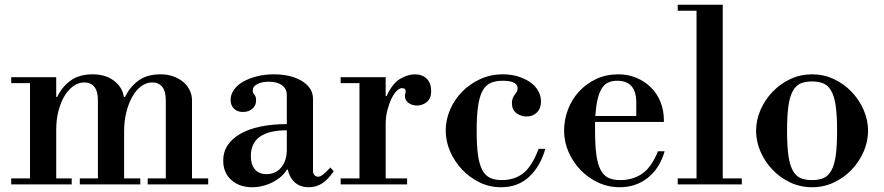

<svg xmlns="http://www.w3.org/2000/svg" viewBox="-20 -774 3710 806"><path d="M27 -450H216V-367H220Q240 -409 276 -435.5Q312 -462 369 -462Q423 -462 458.5 -435Q494 -408 500 -367H505Q525 -409 561 -435.5Q597 -462 654 -462Q683 -462 707 -453.5Q731 -445 748.5 -430.5Q766 -416 776 -396Q786 -376 786 -353V-25H854V0H600V-25H676V-353Q676 -391 661 -409.5Q646 -428 619 -428Q595 -428 573.5 -412.5Q552 -397 536 -369Q520 -341 510.5 -303.5Q501 -266 501 -222V-25H569V0H315V-25H391V-353Q391 -391 376 -409.5Q361 -428 334 -428Q310 -428 288.5 -413Q267 -398 251 -371.5Q235 -345 225.5 -308.5Q216 -272 216 -230V-25H281V0H27V-25H106V-425H27Z M1039 12Q985 12 951 -18.5Q917 -49 917 -100Q917 -136 935.5 -164Q954 -192 988.5 -212Q1023 -232 1072.5 -242.5Q1122 -253 1184 -253V-375Q1184 -401 1164 -416Q1144 -431 1109 -431Q1079 -431 1060 -421Q1041 -411 1041 -395Q1041 -384 1048 -376.5Q1055 -369 1055 -352Q1055 -331 1039.5 -317.5Q1024 -304 1000 -304Q976 -304 962 -318Q948 -332 948 -355Q948 -377 962 -397Q976 -417 1000.5 -431Q1025 -445 1058 -453.5Q1091 -462 1129 -462Q1202 -462 1248 -433.5Q1294 -405 1294 -359V-55Q1294 -45 1300.5 -38.5Q1307 -32 1316 -32Q1332 -32 1367 -71L1381 -55Q1357 -20 1332 -4Q1307 12 1276 12Q1241 12 1218.5 -7.5Q1196 -27 1188 -62H1184Q1175 -46 1159.5 -32.5Q1144 -19 1124.5 -9Q1105 1 1083 6.5Q1061 12 1039 12ZM1099 -43Q1137 -43 1160.5 -71Q1184 -99 1184 -146V-227Q1033 -227 1033 -119Q1033 -83 1050 -63Q1067 -43 1099 -43Z M1410 -450H1599V-371H1603Q1628 -425 1660.5 -443.5Q1693 -462 1721 -462Q1753 -462 1771.5 -443.5Q1790 -425 1790 -391Q1790 -360 1771.5 -345.5Q1753 -331 1730 -331Q1711 -331 1695.5 -341.5Q1680 -352 1680 -371Q1680 -377 1681.5 -381.5Q1683 -386 1683 -391Q1683 -396 1680 -400Q1677 -404 1667 -404Q1657 -404 1645 -392Q1633 -380 1623 -359Q1613 -338 1606 -310.5Q1599 -283 1599 -252V-25H1689V0H1410V-25H1489V-425H1410Z M2090 -435Q2061 -435 2040 -426Q2019 -417 2006 -393.5Q1993 -370 1987 -329Q1981 -288 1981 -224Q1981 -163 1986.5 -123.5Q1992 -84 2004.5 -60.5Q2017 -37 2037 -27.5Q2057 -18 2086 -18Q2141 -18 2177.5 -47.5Q2214 -77 2241 -149H2269Q2249 -77 2202 -32.5Q2155 12 2083 12Q2035 12 1993 -8.5Q1951 -29 1919.5 -62.5Q1888 -96 1869.5 -138.5Q1851 -181 1851 -226Q1851 -270 1869 -312.5Q1887 -355 1919 -388Q1951 -421 1995 -441.5Q2039 -462 2091 -462Q2124 -462 2153 -453.5Q2182 -445 2204 -430Q2226 -415 2238.5 -394Q2251 -373 2251 -348Q2251 -319 2234 -302Q2217 -285 2191 -285Q2167 -285 2148 -299Q2129 -313 2129 -341Q2129 -354 2132.5 -362Q2136 -370 2140.5 -376Q2145 -382 2149 -388Q2153 -394 2153 -403Q2153 -435 2090 -435Z M2478 -262V-225Q2478 -164 2483.5 -124Q2489 -84 2501.5 -60.5Q2514 -37 2534 -27.5Q2554 -18 2584 -18Q2637 -18 2676 -45Q2715 -72 2742 -139H2770Q2750 -68 2700 -28Q2650 12 2581 12Q2533 12 2490.5 -8Q2448 -28 2416.5 -61Q2385 -94 2366.5 -136.5Q2348 -179 2348 -225Q2348 -271 2364 -313.5Q2380 -356 2410 -389Q2440 -422 2482 -442Q2524 -462 2576 -462Q2616 -462 2651 -447.5Q2686 -433 2712 -407.5Q2738 -382 2752.5 -346.5Q2767 -311 2767 -268V-262ZM2651 -344Q2651 -435 2571 -435Q2549 -435 2533 -427.5Q2517 -420 2506 -402.5Q2495 -385 2488.5 -356.5Q2482 -328 2479 -287H2651Z M2825 -754H3014V-25H3094V0H2825V-25H2904V-729H2825Z M3154 -225Q3154 -270 3172.5 -312.5Q3191 -355 3223 -388.5Q3255 -422 3297.5 -442Q3340 -462 3389 -462Q3438 -462 3480.5 -442Q3523 -422 3555 -388.5Q3587 -355 3605.5 -312.5Q3624 -270 3624 -225Q3624 -180 3605.5 -137.5Q3587 -95 3555 -61.5Q3523 -28 3480.5 -8Q3438 12 3389 12Q3340 12 3297.5 -8Q3255 -28 3223 -61.5Q3191 -95 3172.5 -137.5Q3154 -180 3154 -225ZM3284 -225Q3284 -162 3289.5 -122Q3295 -82 3308 -58.5Q3321 -35 3340.5 -26.5Q3360 -18 3389 -18Q3417 -18 3437 -26.5Q3457 -35 3470 -58.5Q3483 -82 3488.5 -122Q3494 -162 3494 -225Q3494 -288 3488.5 -328Q3483 -368 3470 -391.5Q3457 -415 3437 -423.5Q3417 -432 3389 -432Q3360 -432 3340.5 -423.5Q3321 -415 3308 -391.5Q3295 -368 3289.5 -328Q3284 -288 3284 -225Z"/></svg>

Font: Libre Bodoni
Style: Regular
Weight: 400
Designer: Pablo Impallari, Rodrigo Fuenzalida
Foundry: Pablo Impallari, Rodrigo Fuenzalida
Version: Version 1.001; ttfautohint (v1.5.65-e2d9)